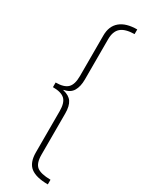

<svg xmlns="http://www.w3.org/2000/svg" viewBox="-287 -815 934 1217"><g transform="rotate(30 180.5 -206.0)"><path d="M318 361Q232 361 191.5 329.5Q151 298 151 223V-79Q151 -140 125 -164.5Q99 -189 38 -189V-223Q99 -223 125 -248.5Q151 -274 151 -335V-633Q151 -701 194 -737Q237 -773 318 -773V-739Q251 -738 220 -711.5Q189 -685 189 -627V-332Q189 -281 170 -248.5Q151 -216 105 -208V-205Q150 -195 169.5 -166.5Q189 -138 189 -83V218Q189 280 217 303Q245 326 318 327Z"/></g></svg>

Font: Noto Sans Telugu Condensed ExtraLight
Style: Regular
Weight: 200
Width: 3
Designer: Jelle Bosma - Monotype Design Team
Foundry: Monotype Imaging Inc.
Version: Version 2.005; ttfautohint (v1.8.4.7-5d5b)